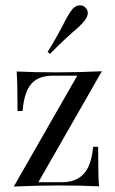

<svg xmlns="http://www.w3.org/2000/svg" viewBox="-20 -681 424 705"><path d="M121 -12.1H209.7Q259.7 -12.1 287.9 -43.1Q316.1 -74.2 321.8 -141.9H340.3Q340.3 -36.3 343.5 3.2Q279.8 0 193.5 0Q116.9 0 30.6 4L263.7 -403.2H175Q121 -403.2 94.8 -373Q68.5 -342.7 62.9 -273.4H44.4Q44.4 -379 41.1 -418.5Q104.8 -415.3 191.1 -415.3Q267.7 -415.3 354 -419.4ZM302.4 -633.1Q302.4 -621 291.1 -605.6Q275 -585.5 245.2 -561.3Q239.5 -556.5 215.7 -534.3Q191.9 -512.1 163.7 -483.1L154.8 -490.3Q184.7 -537.9 210.5 -587.9Q229 -625 242.7 -643.5Q255.6 -661.3 273.4 -661.3Q284.7 -661.3 291.1 -655.6Q302.4 -646 302.4 -633.1Z"/></svg>

Font: Playfair Display
Style: Regular
Weight: 400
Designer: Claus Eggers Sørensen
Foundry: Claus Eggers Sørensen
Version: Version 1.005; ttfautohint (v1.2) -l 10 -r 42 -G 200 -x 21 -